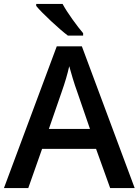

<svg xmlns="http://www.w3.org/2000/svg" viewBox="-20 -951 701 971"><path d="M0 0ZM537.1 0 465.8 -198.2H192.9L123 0H0L267.1 -716.8H394L661.1 0ZM435.1 -298.8 368.2 -493.2Q360.8 -512.7 347.9 -554.7Q335 -596.7 330.1 -616.2Q316.9 -556.2 291.5 -484.9L227.1 -298.8ZM323.2 -771Q289.6 -796.4 238 -844.5Q186.5 -892.6 163.1 -920.9V-931.2H296.4Q314.9 -897 346.9 -852.5Q378.9 -808.1 400.4 -783.2V-771Z"/></svg>

Font: Open Sans Semibold
Style: Regular
Weight: 600
Foundry: Ascender Corporation
Version: Version 1.10